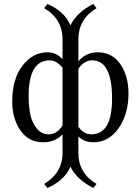

<svg xmlns="http://www.w3.org/2000/svg" viewBox="-20 -700 700 958"><path d="M223.1 -29.8Q264.2 -29.8 292 -74.2V-361.8Q262.2 -398.9 228 -398.9Q123 -398.9 123 -222.2Q123 -173.3 130.1 -133.8Q137.2 -94.2 161.1 -62Q185.1 -29.8 223.1 -29.8ZM439.9 -398.9Q399.9 -398.9 371.1 -356.9V-67.9Q397 -29.8 436 -29.8Q539.1 -29.8 539.1 -208Q539.1 -398.9 439.9 -398.9ZM371.1 63Q371.1 164.1 461.9 217.8L445.8 237.8Q363.8 196.8 331.1 131.8Q303.2 199.7 216.8 237.8L200.2 217.8Q292 162.6 292 63V-29.8Q254.9 10.3 194.8 9.8Q123 9.8 82 -49.1Q41 -107.9 41 -192.9Q41 -306.6 92.5 -372.8Q144 -439 216.8 -439Q260.7 -439 292 -404.8V-503.9Q292 -606 200.2 -659.2L216.8 -680.2Q303.7 -642.1 331.1 -573.2Q364.3 -640.1 445.8 -680.2L461.9 -659.2Q371.1 -605 371.1 -503.9V-394Q408.2 -439 467.8 -439Q539.6 -439 580.3 -380.4Q621.1 -321.8 621.1 -233.9Q621.1 -130.9 572 -60.5Q522.9 9.8 445.8 9.8Q399.9 9.8 371.1 -19Z"/></svg>

Font: Linux Libertine Capitals
Style: Small Caps
Weight: 400
Designer: Philipp H. Poll
Foundry: Philipp H. Poll
Version: Version 5.1.3